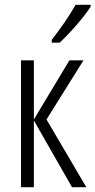

<svg xmlns="http://www.w3.org/2000/svg" viewBox="-20 -785 400 805"><path d="M360 -765H297C269 -716 238 -671 197 -618V-606H230C270 -643 331 -711 360 -757ZM271 -532 122 -284V-532H68V0H122V-280L282 0H342L175 -284L330 -532Z"/></svg>

Font: Noto Sans UI Condensed Light
Style: Regular
Weight: 300
Width: 3
Designer: Monotype Design Team
Foundry: Monotype Imaging Inc.
Version: Version 1.901